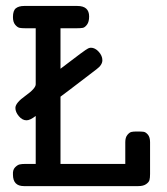

<svg xmlns="http://www.w3.org/2000/svg" viewBox="-20 -631 565 651"><path d="M23.9 -39.1Q22.9 -55.2 31 -63.5Q39.1 -71.8 46.6 -73.5Q54.2 -75.2 65.9 -75.2H101.1V-237.8Q81.1 -222.7 69.8 -223.1Q55.7 -223.1 43.9 -237.1Q32.2 -251 32.2 -265.1Q32.2 -282.2 66.7 -306.6Q101.1 -331.1 101.1 -345.2V-535.2H65.9Q53.7 -535.2 46.4 -536.6Q39.1 -538.1 31.5 -547.1Q23.9 -556.2 23.9 -573.2Q23.9 -595.2 33.9 -603Q43.9 -610.8 62 -610.8H242.2Q282.2 -610.8 282.2 -575.2Q282.2 -557.1 275.1 -547.6Q268.1 -538.1 261 -536.6Q253.9 -535.2 240.2 -535.2H185.1V-397.9Q271 -463.9 278.8 -466.8Q282.7 -468.8 288.1 -469.2Q302.2 -469.2 314.7 -455.6Q327.1 -441.9 327.1 -426.8Q327.1 -410.6 307.1 -396Q189.9 -306.2 185.1 -303.2V-75.2H404.8V-148.9Q404.8 -165 411.9 -173.6Q418.9 -182.1 425.5 -183.6Q432.1 -185.1 442.9 -185.1H446.8Q460 -185.1 467 -184.1Q474.1 -183.1 481.4 -174.6Q488.8 -166 488.8 -148.9V-41Q488.8 -27.8 486.8 -20.5Q484.9 -13.2 475.3 -6.6Q465.8 0 449.2 0H61Q23.9 0 23.9 -39.1Z"/></svg>

Font: CMU Typewriter Text
Style: Bold
Weight: 700
Version: Version 0.7.0